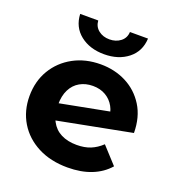

<svg xmlns="http://www.w3.org/2000/svg" viewBox="-136 -862 904 980"><g transform="rotate(20 315.5 -371.5)"><path d="M338.7 7.6Q246.6 7.6 177.5 -28.2Q108.4 -64 70.4 -126.7Q32.5 -189.4 32.5 -269.2Q32.5 -349.8 69.8 -412.3Q107.2 -474.7 172.2 -510.1Q237.2 -545.5 319.9 -545.5Q396.3 -545.5 459 -513.5Q521.6 -481.5 559.6 -420.8Q597.6 -360.2 598.2 -274L163.7 -190L161.9 -280.7L506.4 -346.9L452.6 -292.9Q453.2 -332.6 436.3 -363Q419.5 -393.5 389.7 -410.9Q360 -428.3 320.3 -428.3Q280.2 -428.3 249.4 -410.7Q218.5 -393.1 201.6 -359.4Q184.7 -325.8 184.7 -278.3Q184.7 -224.9 203.7 -188.9Q222.7 -152.8 258.4 -134.7Q294.1 -116.6 343.3 -116.6Q386.1 -116.6 418.2 -129.6Q450.2 -142.6 478.4 -169.2L560.8 -79.2Q523.8 -36.8 467.9 -14.6Q411.9 7.6 338.7 7.6ZM316.5 -599.4Q238.6 -599.4 187.1 -640.1Q135.7 -680.8 132.3 -751.3H230.5Q232.5 -718.5 256.9 -699.3Q281.3 -680.1 316.5 -680.1Q351.7 -680.1 376.5 -699.3Q401.2 -718.5 402.6 -751.3H500.8Q497.4 -680.8 445.9 -640.1Q394.5 -599.4 316.5 -599.4Z"/></g></svg>

Font: Montserrat Alternates Thin
Style: Regular
Weight: 100
Designer: Julieta Ulanovsky
Foundry: Julieta Ulanovsky
Version: Version 9.000